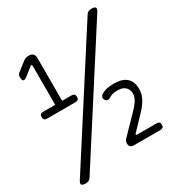

<svg xmlns="http://www.w3.org/2000/svg" viewBox="-195 -902 989 1073"><g transform="rotate(-30 300.0 -365.0)"><path d="M43 50Q21 50 16.5 41.5Q12 33 25 14L523 -762Q529 -772 537.5 -776Q546 -780 557 -780Q579 -780 583.5 -771.5Q588 -763 575 -744L77 32Q71 42 62.5 46Q54 50 43 50ZM382 0Q368 0 360.5 -7Q353 -14 353 -28Q353 -35 355 -41Q357 -47 362 -53L471 -165Q480 -174 489 -184.5Q498 -195 505.5 -206Q513 -217 517.5 -229Q522 -241 522 -253Q522 -269 516.5 -280Q511 -291 502 -298.5Q493 -306 480.5 -309Q468 -312 454 -312Q435 -312 421.5 -308Q408 -304 397 -296Q387 -291 378.5 -293.5Q370 -296 366 -305Q361 -313 363.5 -321.5Q366 -330 373 -335Q388 -345 407.5 -350Q427 -355 455 -355Q478 -355 498 -350.5Q518 -346 533.5 -334Q549 -322 557 -303.5Q565 -285 565 -257Q565 -226 549 -196.5Q533 -167 509 -142L422 -51Q420 -49 421 -46Q422 -43 428 -43H553Q564 -43 569.5 -38Q575 -33 575 -21Q575 -11 569.5 -5.5Q564 0 553 0ZM35 -372Q24 -372 19 -377.5Q14 -383 14 -394Q14 -405 19 -410.5Q24 -416 35 -416H114V-663Q114 -669 112.5 -672Q111 -675 109 -675Q107 -675 104.5 -673.5Q102 -672 100 -670L54 -633Q47 -628 42 -625.5Q37 -623 32 -623Q26 -623 23 -629Q20 -635 20 -647Q20 -657 22.5 -663Q25 -669 32 -673L88 -717Q96 -723 104 -725.5Q112 -728 122 -728Q141 -728 150 -719Q159 -710 159 -692V-416H220Q231 -416 236.5 -410.5Q242 -405 242 -394Q242 -383 236.5 -377.5Q231 -372 220 -372Z"/></g></svg>

Font: Maple Mono NL ExtraLight
Style: Regular
Weight: 275
Monospace: yes
Designer: subframe7536
Version: Version 7.000